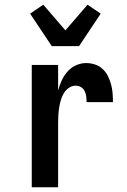

<svg xmlns="http://www.w3.org/2000/svg" viewBox="-20 -796 540 816"><path d="M115 0V-520H227V-412Q233 -434 242.5 -454.5Q252 -475 267 -492Q282 -509 303 -518.5Q324 -528 346 -528Q365 -528 383.5 -522Q402 -516 416 -503Q430 -490 438.5 -473Q447 -456 452 -437.5Q457 -419 458.5 -400Q460 -381 460 -362H348Q348 -374 346.5 -386Q345 -398 340 -408.5Q335 -419 324.5 -425.5Q314 -432 302 -432Q286 -432 272.5 -422.5Q259 -413 251 -399.5Q243 -386 238.5 -370.5Q234 -355 231.5 -339Q229 -323 228 -307.5Q227 -292 227 -276V0ZM200 -600 108 -738 164 -776 258 -667 352 -776 408 -738 316 -600Z"/></svg>

Font: Iosevka
Style: Bold
Weight: 700
Monospace: yes
Designer: Belleve Invis
Foundry: Belleve Invis
Version: Version 32.5.0; ttfautohint (v1.8.4)